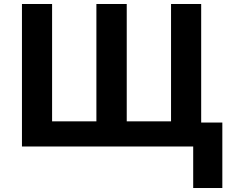

<svg xmlns="http://www.w3.org/2000/svg" viewBox="-20 -734 1154 962"><path d="M241 -714V-126H463V-714H615V-126H837V-714H988V-120H1094V208H948V0H90V-714Z"/></svg>

Font: BC Sans
Style: Bold
Weight: 700
Designer: Monotype Design Team
Province of B.C.
Foundry: Monotype Imaging Inc.
Version: Version 2.000;GOOG;noto-source:20170915:90ef993387c0